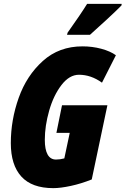

<svg xmlns="http://www.w3.org/2000/svg" viewBox="-20 -964 650 994"><path d="M36 -223Q36 -343 77 -458Q118 -573 202 -648.5Q286 -724 407 -724Q458 -724 504.5 -711.5Q551 -699 580 -678L508 -536Q451 -577 389 -577Q339 -577 298 -523.5Q257 -470 234.5 -391Q212 -312 212 -240Q212 -190 226.5 -164Q241 -138 270 -138Q291 -138 313 -144L341 -276H272L301 -419H536L455 -35Q400 -13 346.5 -1.5Q293 10 256 10Q145 10 90.5 -50Q36 -110 36 -223ZM330 -795Q397 -889 431 -944H610L609 -936Q589 -915 534 -864Q479 -813 446 -784H327Z"/></svg>

Font: Noto Sans UI CondBlack
Style: Italic
Weight: 900
Width: 3
Italic angle: -12°
Designer: Monotype Design Team
Foundry: Monotype Imaging Inc.
Version: Version 1.001